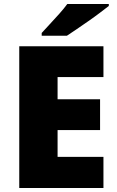

<svg xmlns="http://www.w3.org/2000/svg" viewBox="-20 -947 589 967"><path d="M501 0H77V-714H501V-559H270V-447H484V-292H270V-157H501ZM528 -917Q510 -903 483 -882.5Q456 -862 425 -840.5Q394 -819 365.5 -799.5Q337 -780 317 -767H190V-781Q207 -800 231 -825.5Q255 -851 279 -878Q303 -905 319 -927H528Z"/></svg>

Font: Noto Sans Lao Black
Style: Regular
Weight: 900
Designer: Monotype Design Team
Foundry: Monotype Imaging Inc.
Version: Version 2.003; ttfautohint (v1.8.4.7-5d5b)